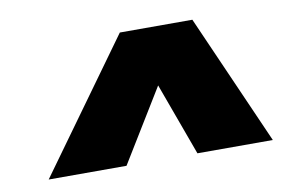

<svg xmlns="http://www.w3.org/2000/svg" viewBox="-46 -919 683 464"><g transform="rotate(-10 295.0 -687.0)"><path d="M449 -847H271L40 -527H231L340 -705L405 -527H590Z"/></g></svg>

Font: Fira Sans Heavy
Style: Italic
Weight: 900
Italic angle: -8°
Designer: bBox Type GmbH & Carrois Corporate GbR & Edenspiekermann AG
Foundry: bBox Type GmbH & Carrois Corporate GbR & Edenspiekermann AG
Version: Version 4.301;PS 004.301;hotconv 1.0.88;makeotf.lib2.5.64775